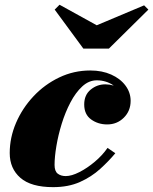

<svg xmlns="http://www.w3.org/2000/svg" viewBox="-20 -760 630 790"><path d="M378 -656 573 -738 590.5 -720.5 428 -560H323L205 -720.5L225 -740.5ZM454.5 -129.5Q427.5 -97 392 -64.8Q356.5 -32.5 309 -11.2Q261.5 10 198.5 10Q108 10 64 -28.2Q20 -66.5 20 -130Q20 -194 46 -254.5Q72 -315 117.8 -363.8Q163.5 -412.5 223.5 -441.2Q283.5 -470 351.5 -470Q400 -470 437.5 -453.2Q475 -436.5 496.2 -408Q517.5 -379.5 517.5 -345Q517.5 -303.5 489.5 -275.8Q461.5 -248 421 -248Q383.5 -248 355 -268.5Q326.5 -289 326.5 -330Q326.5 -369.5 353 -391.2Q379.5 -413 413.5 -413Q429.5 -413 448 -408Q417 -429.5 378 -429.5Q345.5 -429.5 318.2 -404.2Q291 -379 269.8 -338.5Q248.5 -298 234 -251Q219.5 -204 212 -159Q204.5 -114 204.5 -81.5Q204.5 -55.5 217.5 -45.5Q230.5 -35.5 250.5 -35.5Q274.5 -35.5 306.5 -51.8Q338.5 -68 370 -94.5Q401.5 -121 422.5 -151.5Z"/></svg>

Font: Bodoni* 06pt Fatface
Style: Italic
Weight: 900
Italic angle: -13°
Version: Version 2.3